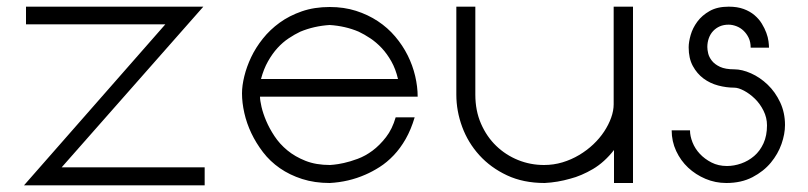

<svg xmlns="http://www.w3.org/2000/svg" viewBox="-20 -549 2424 576"><path d="M590 -529 165 -47H594V7H52L476 -476H58V-529Z M760 -259Q760 -248 764.5 -228.5Q769 -209 778.5 -186.5Q788 -164 803.5 -140.5Q819 -117 842 -98Q865 -79 896.5 -66.5Q928 -54 970 -54Q970 -54 981.5 -55Q993 -56 1011.5 -60Q1030 -64 1053 -72.5Q1076 -81 1097.5 -97Q1119 -113 1138 -137.5Q1157 -162 1167 -197H1224Q1213 -160 1197 -132Q1181 -104 1161 -83Q1141 -62 1119 -48Q1097 -34 1076 -25Q1026 -3 969 0Q924 0 886.5 -12Q849 -24 819.5 -44.5Q790 -65 769 -92.5Q748 -120 734 -149.5Q720 -179 713 -210Q706 -241 706 -269Q706 -292 713 -320.5Q720 -349 733.5 -377.5Q747 -406 768.5 -433Q790 -460 819 -481Q848 -502 885.5 -515Q923 -528 969 -528Q1012 -528 1048 -516.5Q1084 -505 1113.5 -485.5Q1143 -466 1165.5 -439.5Q1188 -413 1203 -383Q1218 -353 1225.5 -321Q1233 -289 1233 -259ZM1174 -312Q1167 -342 1154 -365Q1141 -388 1125 -405Q1109 -422 1091 -434Q1073 -446 1056 -454Q1016 -471 969 -474Q922 -471 881 -454Q864 -446 846 -434Q828 -422 812.5 -405Q797 -388 784 -365Q771 -342 763 -312Z M1406 -529V-265Q1406 -217 1423 -178Q1440 -139 1468.5 -111.5Q1497 -84 1534 -69Q1571 -54 1612 -54Q1641 -54 1667.5 -62Q1694 -70 1717.5 -84Q1741 -98 1760 -116Q1779 -134 1792.5 -154.5Q1806 -175 1813.5 -196Q1821 -217 1821 -236V-529H1879V0H1822V-99Q1808 -81 1792 -66.5Q1776 -52 1759 -42Q1742 -32 1724.5 -24.5Q1707 -17 1691 -13Q1653 -2 1614 0Q1550 0 1501 -23Q1452 -46 1418 -83.5Q1384 -121 1366.5 -168.5Q1349 -216 1349 -265V-529Z M2166 -475Q2151 -475 2139.5 -470Q2128 -465 2119.5 -456Q2111 -447 2106.5 -434.5Q2102 -422 2102 -408Q2102 -400 2104.5 -389Q2107 -378 2115.5 -367Q2124 -356 2140 -348.5Q2156 -341 2183 -341Q2206 -341 2233 -329Q2260 -317 2283 -295Q2306 -273 2320.5 -242Q2335 -211 2335 -174Q2335 -147 2324.5 -117Q2314 -87 2292.5 -61Q2271 -35 2237.5 -17.5Q2204 0 2159 0Q2126 0 2096.5 -12.5Q2067 -25 2044.5 -46Q2022 -67 2008.5 -96Q1995 -125 1995 -158H2050Q2050 -141 2057.5 -122Q2065 -103 2079.5 -87.5Q2094 -72 2114.5 -61.5Q2135 -51 2161 -51Q2182 -51 2203.5 -58.5Q2225 -66 2242.5 -81Q2260 -96 2270.5 -119Q2281 -142 2281 -173Q2281 -196 2270.5 -217Q2260 -238 2244.5 -253Q2229 -268 2212 -277Q2195 -286 2183 -286Q2159 -286 2134.5 -292.5Q2110 -299 2090.5 -313.5Q2071 -328 2058.5 -351Q2046 -374 2046 -407Q2046 -423 2052 -444Q2058 -465 2072 -484Q2086 -503 2109 -516Q2132 -529 2166 -529Q2192 -529 2211 -522Q2230 -515 2243.5 -503.5Q2257 -492 2265.5 -478Q2274 -464 2279 -450.5Q2284 -437 2285.5 -425Q2287 -413 2287 -406H2232Q2232 -423 2226 -435.5Q2220 -448 2210.5 -457Q2201 -466 2189 -470.5Q2177 -475 2166 -475Z"/></svg>

Font: LuenTai2017
Style: Regular
Weight: 400
Designer: LuenTai
Foundry: Microsoft Corpration
Version: Version 1.00 November 27, 2016, initial release